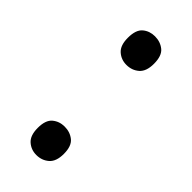

<svg xmlns="http://www.w3.org/2000/svg" viewBox="-188 -590 645 645"><g transform="rotate(45 134.0 -268.0)"><path d="M72 -54Q72 -91 90 -106Q108 -121 133 -121Q159 -121 177.5 -106Q196 -91 196 -54Q196 -18 177.5 -2Q159 14 133 14Q108 14 90 -2Q72 -18 72 -54ZM72 -482Q72 -520 90 -535Q108 -550 133 -550Q159 -550 177.5 -535Q196 -520 196 -482Q196 -446 177.5 -430Q159 -414 133 -414Q108 -414 90 -430Q72 -446 72 -482Z"/></g></svg>

Font: Noto Sans Symbols
Style: Regular
Weight: 400
Designer: Monotype Design Team
Foundry: Monotype Imaging Inc.
Version: Version 2.002